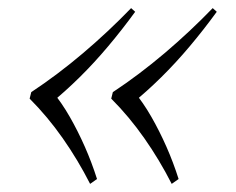

<svg xmlns="http://www.w3.org/2000/svg" viewBox="-20 -511 581 473"><path d="M202 -58Q172 -117 134.5 -170.5Q97 -224 53 -268L57 -284Q122 -327 184.5 -380Q247 -433 303 -491L313 -482Q281 -438 246.5 -397Q212 -356 176 -320.5Q140 -285 103 -255L108 -287Q132 -258 152 -223Q172 -188 189 -149.5Q206 -111 219 -70ZM403 -58Q373 -117 335.5 -170.5Q298 -224 254 -268L258 -284Q323 -327 385.5 -380Q448 -433 504 -491L514 -482Q482 -438 447.5 -397Q413 -356 377 -320.5Q341 -285 304 -255L309 -287Q333 -258 353 -223Q373 -188 390 -149.5Q407 -111 420 -70Z"/></svg>

Font: Savate ExtraLight
Style: Italic
Weight: 200
Italic angle: -11°
Designer: Max Esnée
Foundry: Plomb Type
Version: Version 2.000